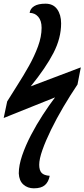

<svg xmlns="http://www.w3.org/2000/svg" viewBox="-34 -783 459 1043"><path d="M150 240Q116 240 93 219.5Q70 199 68 159Q68 115 86.5 61Q105 7 134.5 -49.5Q164 -106 198.5 -159Q233 -212 265 -254L-14 -142L5 -232Q30 -273 61.5 -322Q93 -371 123 -424.5Q153 -478 172.5 -531Q192 -584 192 -632Q192 -671 173.5 -692Q155 -713 127 -713Q130 -736 151.5 -749.5Q173 -763 213 -763Q255 -763 276.5 -733Q298 -703 298 -656Q298 -576 256.5 -495.5Q215 -415 133 -314L405 -417L387 -324Q348 -266 310.5 -202.5Q273 -139 243.5 -78.5Q214 -18 196.5 31.5Q179 81 179 112Q179 142 192 156Q205 170 236 172Q230 205 210 222.5Q190 240 150 240Z"/></svg>

Font: Noto Serif ExtraCondensed
Style: Bold Italic
Weight: 700
Width: 2
Italic angle: -12°
Designer: Monotype Design Team
Foundry: Monotype Imaging Inc.
Version: Version 2.013; ttfautohint (v1.8.4.7-5d5b)